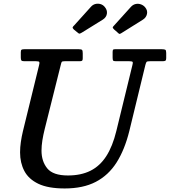

<svg xmlns="http://www.w3.org/2000/svg" viewBox="-20 -1021 935 1057"><path d="M628.5 -841Q634 -835.5 636.8 -834.5Q639.5 -833.5 646.5 -837.5L767 -913Q785 -924.5 789.2 -944.2Q793.5 -964 778.5 -981.5Q769 -992.5 755 -997.2Q741 -1002 726.5 -998.8Q712 -995.5 701 -983.5L607.5 -880Q600 -872.5 600.5 -869.2Q601 -866 609 -858ZM405 -843.5Q414 -834.5 419.2 -836Q424.5 -837.5 435.5 -844.5L546 -913Q565.5 -925.5 568.5 -945.5Q571.5 -965.5 556.5 -983Q547 -994.5 533.2 -998.5Q519.5 -1002.5 505.2 -999Q491 -995.5 480.5 -983.5L389.5 -882.5Q382 -875.5 380.2 -871Q378.5 -866.5 386.5 -858.5ZM315 -665.5Q317.5 -676.5 320 -680.2Q322.5 -684 337 -684H419Q429 -684 432.2 -687Q435.5 -690 435.5 -700V-727.5Q435.5 -742 431.8 -746Q428 -750 414 -750H113.5Q102.5 -750 98.5 -747.2Q94.5 -744.5 94.5 -733V-704.5Q94.5 -692.5 97.8 -688.2Q101 -684 113.5 -684H177.5Q194.5 -684 196.5 -679.5Q198.5 -675 195 -661.5L106.5 -300Q99 -269 94.8 -239.5Q90.5 -210 90.5 -182Q90.5 -124.5 114 -79.8Q137.5 -35 191.2 -9.2Q245 16.5 336 16.5Q437.5 16.5 507.2 -19.8Q577 -56 621.8 -126.5Q666.5 -197 692 -300L780.5 -664Q784 -677.5 787.5 -680.8Q791 -684 808 -684H876Q886.5 -684 890.8 -687Q895 -690 895 -701V-729.5Q895 -744 890 -747Q885 -750 871 -750H612Q603.5 -750 601.8 -746Q600 -742 600 -733.5V-704.5Q600 -692.5 602.5 -688.2Q605 -684 617 -684H691Q708 -684 710.2 -679.8Q712.5 -675.5 709 -663L620.5 -300Q600 -215.5 565 -161.2Q530 -107 478 -81Q426 -55 354 -55Q272 -55 240.2 -94Q208.5 -133 208.5 -192Q208.5 -218 213.2 -248Q218 -278 226 -310Z"/></svg>

Font: Besley Medium
Style: Italic
Weight: 500
Italic angle: -13°
Designer: Owen Earl
Foundry: indestructible type*
Version: Version 2.001